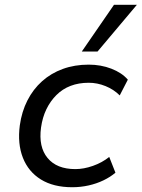

<svg xmlns="http://www.w3.org/2000/svg" viewBox="-20 -776 594 805"><path d="M283 9Q204 9 151.5 -23.5Q99 -56 76 -114.5Q53 -173 63 -250Q71 -308 95 -355Q119 -402 156.5 -435.5Q194 -469 243.5 -487Q293 -505 352 -505Q403 -505 447 -488Q491 -471 516 -442L482 -376Q457 -401 422.5 -415Q388 -429 352 -429Q310 -429 276 -416Q242 -403 216.5 -377.5Q191 -352 174.5 -318Q158 -284 152 -241Q141 -160 179.5 -113.5Q218 -67 296 -67Q331 -67 369.5 -80.5Q408 -94 438 -118L464 -52Q443 -34 414 -20Q385 -6 351.5 1.5Q318 9 283 9ZM323 -560 458 -756H554L389 -560Z"/></svg>

Font: Nunito Sans 7pt
Style: Italic
Weight: 400
Italic angle: -9°
Designer: Vernon Adams
Foundry: Vernon Adams
Version: Version 3.101;gftools[0.9.27]